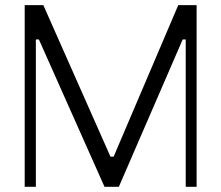

<svg xmlns="http://www.w3.org/2000/svg" viewBox="-20 -720 853 740"><path d="M75.2 0V-700.2H147L405.8 -116.2H418L667 -700.2H737.8V0H695.8V-567.9H684.1L438 0H382.8L129.9 -567.9H118.2V0Z"/></svg>

Font: Ribes
Style: Regular
Weight: 400
Designer: Luigi Gorlero
Foundry: Collletttivo
Version: Version 2.100;Glyphs 3.2 (3217)